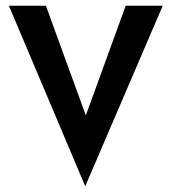

<svg xmlns="http://www.w3.org/2000/svg" viewBox="-20 -600 602 669"><path d="M11 -580 277 49 547 -580H418L279 -198L140 -580Z"/></svg>

Font: Charger Sport
Style: UltNrw
Weight: 1000
Designer: Jasper
Foundry: Cannot Into Space Fonts
Version: Version 1.1